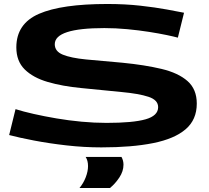

<svg xmlns="http://www.w3.org/2000/svg" viewBox="-20 -730 1047 964"><path d="M904 -666 873 -541Q855 -546 817 -554Q779 -562 728 -570Q677 -578 619 -583.5Q561 -589 504 -589Q255 -589 255 -508Q255 -472 295.5 -455.5Q336 -439 412 -431.5Q488 -424 595 -415Q707 -404 791 -384Q875 -364 921.5 -323Q968 -282 968 -210Q968 -129 912 -81Q856 -33 749 -11.5Q642 10 489 10Q402 10 314 0Q226 -10 150.5 -24.5Q75 -39 26 -52L58 -182Q96 -170 149 -158Q202 -146 263.5 -135.5Q325 -125 389.5 -119Q454 -113 515 -113Q648 -113 711 -131Q774 -149 774 -192Q774 -228 725.5 -244Q677 -260 590 -268Q503 -276 387 -288Q293 -297 219.5 -318.5Q146 -340 104 -381.5Q62 -423 62 -492Q62 -611 175.5 -660.5Q289 -710 519 -710Q608 -710 684 -701.5Q760 -693 817 -682.5Q874 -672 904 -666ZM379 214Q399 190 410.5 160Q422 130 422 104Q422 76 410 58H590Q600 76 600 97Q600 130 579 161.5Q558 193 532 214Z"/></svg>

Font: Georama ExtraExtended SemiBold
Style: Regular
Weight: 600
Width: 8
Designer: Jean-Baptiste Levee
Foundry: Production Type
Version: Version 1.000